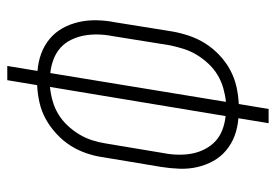

<svg xmlns="http://www.w3.org/2000/svg" viewBox="-138 -638 775 540"><g transform="rotate(-90 250.0 -367.5)"><path d="M174 0 188 -85Q162 -87 139 -95.5Q116 -104 97.5 -119.5Q79 -135 67.5 -156Q56 -177 50.5 -201Q45 -225 46 -251Q47 -277 51 -302L78 -464Q81 -487 89 -511Q97 -535 110.5 -556.5Q124 -578 144 -596.5Q164 -615 186 -627Q208 -639 232.5 -644.5Q257 -650 281 -651L295 -735H335L321 -650Q347 -648 370 -639.5Q393 -631 411.5 -615.5Q430 -600 441.5 -579Q453 -558 458.5 -534Q464 -510 463.5 -484Q463 -458 458 -433L432 -271Q428 -248 420 -224Q412 -200 398.5 -178.5Q385 -157 365.5 -138.5Q346 -120 323.5 -108Q301 -96 276.5 -90.5Q252 -85 228 -84L214 0ZM194 -121 276 -615Q256 -613 236.5 -607.5Q217 -602 199.5 -591.5Q182 -581 167.5 -565.5Q153 -550 142.5 -532.5Q132 -515 126 -496Q120 -477 117 -458L90 -296Q86 -276 85.5 -255.5Q85 -235 88.5 -216Q92 -197 101 -179.5Q110 -162 123.5 -149.5Q137 -137 155.5 -130Q174 -123 194 -121ZM234 -120Q253 -122 272.5 -127.5Q292 -133 309.5 -143.5Q327 -154 341.5 -169.5Q356 -185 366.5 -202.5Q377 -220 383 -239Q389 -258 393 -277L419 -439Q423 -459 423.5 -479.5Q424 -500 420.5 -519Q417 -538 408.5 -555.5Q400 -573 386 -585.5Q372 -598 353.5 -605Q335 -612 315 -614Z"/></g></svg>

Font: Iosevka Term Curly Extralight
Style: Italic
Weight: 200
Italic angle: -9°
Designer: Belleve Invis
Foundry: Belleve Invis
Version: Version 32.3.0